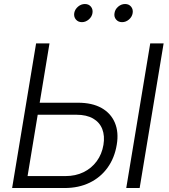

<svg xmlns="http://www.w3.org/2000/svg" viewBox="-20 -946 852 966"><path d="M160.6 -429.2H372.1Q443.8 -429.2 491 -402.6Q538.1 -376 558.1 -328.1Q578.1 -280.3 567.4 -217.8Q556.6 -151.9 521.5 -102.8Q486.3 -53.7 431.2 -26.9Q376 0 304.7 0H41L161.6 -727.5H229L118.7 -60.1H309.1Q359.9 -60.1 400.1 -79.6Q440.4 -99.1 466.6 -134.8Q492.7 -170.4 500.5 -217.3Q507.8 -262.2 494.6 -296.4Q481.4 -330.6 448.5 -349.6Q415.5 -368.7 364.7 -368.7H150.4ZM803.2 -727.5 682.6 0H615.2L735.8 -727.5ZM594.2 -834.5Q575.2 -834.5 564 -847.9Q552.7 -861.3 556.2 -880.4Q559.1 -899.4 574.7 -912.6Q590.3 -925.8 609.4 -925.8Q628.4 -925.8 639.4 -912.6Q650.4 -899.4 647.5 -880.4Q644.5 -861.3 628.9 -847.9Q613.3 -834.5 594.2 -834.5ZM392.1 -834.5Q373 -834.5 361.8 -847.9Q350.6 -861.3 353.5 -880.4Q356.9 -899.4 372.6 -912.6Q388.2 -925.8 407.2 -925.8Q426.3 -925.8 437.3 -912.6Q448.2 -899.4 445.3 -880.4Q442.4 -861.3 426.5 -847.9Q410.6 -834.5 392.1 -834.5Z"/></svg>

Font: Inter 24pt Light
Style: Italic
Weight: 300
Italic angle: -9.3988°
Designer: Rasmus Andersson
Foundry: rsms
Version: Version 4.001;git-66647c0bb